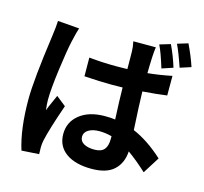

<svg xmlns="http://www.w3.org/2000/svg" viewBox="-124 -982 1247 1175"><g transform="rotate(15 500.0 -394.0)"><path d="M983.4 -707 914.1 -684.6Q882.8 -776.4 860.4 -822.3L927.7 -842.8Q962.9 -769.5 983.4 -707ZM877.9 -674.8 807.6 -651.4Q778.3 -747.1 756.8 -790L825.2 -810.5Q856.4 -745.1 877.9 -674.8ZM121.1 -768.6 257.8 -757.8Q250 -737.3 234.4 -668.9Q220.7 -608.4 203.6 -481Q186.5 -353.5 186.5 -286.1Q186.5 -257.8 191.4 -221.7Q198.2 -242.2 214.8 -277.8Q231.4 -313.5 235.4 -324.2L296.9 -275.4Q240.2 -112.3 224.6 -39.1Q219.7 -16.6 219.7 6.8Q219.7 35.2 220.7 48.8L110.4 55.7Q70.3 -71.3 70.3 -258.8Q70.3 -380.9 111.3 -671.9Q120.1 -735.4 121.1 -768.6ZM620.1 -155.3V-171.9Q579.1 -182.6 541 -182.6Q499 -182.6 472.7 -166.5Q446.3 -150.4 446.3 -123Q446.3 -94.7 471.7 -80.1Q497.1 -65.4 539.1 -65.4Q582 -65.4 601.1 -87.4Q620.1 -109.4 620.1 -155.3ZM884.8 -625V-501Q823.2 -492.2 731.4 -485.4Q733.4 -397.5 742.2 -243.2Q835.9 -204.1 933.6 -115.2L867.2 -9.8Q802.7 -69.3 746.1 -109.4Q741.2 -34.2 694.3 9.3Q647.5 52.7 551.8 52.7Q449.2 52.7 390.1 10.3Q331.1 -32.2 331.1 -109.4Q331.1 -185.5 390.6 -232.9Q450.2 -280.3 550.8 -280.3Q588.9 -280.3 615.2 -276.4Q609.4 -393.6 608.4 -477.5Q595.7 -477.5 572.8 -477.1Q549.8 -476.6 538.1 -476.6Q465.8 -476.6 365.2 -483.4L364.3 -601.6Q449.2 -592.8 538.1 -592.8Q584 -592.8 607.4 -593.8Q607.4 -621.1 606.9 -658.2Q606.4 -695.3 606.4 -703.1Q606.4 -730.5 598.6 -767.6H741.2Q737.3 -741.2 735.4 -705.1Q732.4 -637.7 732.4 -601.6Q802.7 -608.4 884.8 -625Z"/></g></svg>

Font: Gen Shin Gothic Monospace Bold
Style: Bold
Weight: 700
Designer: [Source Han Sans]
Ryoko NISHIZUKA  (kana & ideographs); Paul D. Hunt (Latin, Greek & Cyrillic); Wenlong ZHANG  (bopomofo
Version: Version 1.002.20150607